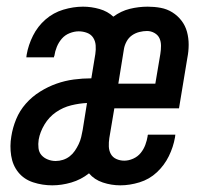

<svg xmlns="http://www.w3.org/2000/svg" viewBox="-20 -548 640 576"><path d="M137 8Q107 8 79.5 -1Q52 -10 35 -31Q18 -52 13.5 -81Q9 -110 14 -139Q18 -165 28.5 -190.5Q39 -216 57.5 -237Q76 -258 100 -273Q124 -288 149.5 -297Q175 -306 201.5 -309.5Q228 -313 254 -313L266 -386Q268 -399 267 -412Q266 -425 259.5 -435Q253 -445 241 -449.5Q229 -454 216 -454Q203 -454 189 -448.5Q175 -443 165.5 -432Q156 -421 150.5 -407.5Q145 -394 143 -380Q142 -379 142 -378Q142 -377 142 -376H59Q59 -378 59.5 -380Q60 -382 60 -384Q65 -413 79 -441Q93 -469 116.5 -489.5Q140 -510 170 -519Q200 -528 229 -528Q254 -528 278.5 -521Q303 -514 320 -498Q343 -515 369.5 -521.5Q396 -528 423 -528Q443 -528 462 -524.5Q481 -521 497 -511Q513 -501 524.5 -486Q536 -471 541 -452.5Q546 -434 546 -414Q546 -394 542 -374L517 -223H323L308 -134Q306 -121 306.5 -108.5Q307 -96 312.5 -86Q318 -76 329 -71Q340 -66 353 -66Q366 -66 379.5 -72Q393 -78 402 -89Q411 -100 416 -113.5Q421 -127 423 -140Q423 -141 423 -142Q423 -143 424 -144H506Q506 -142 505.5 -140Q505 -138 505 -136Q500 -107 486.5 -79.5Q473 -52 450.5 -31Q428 -10 398.5 -1Q369 8 341 8Q314 8 288.5 -0.5Q263 -9 247 -28Q223 -9 194 -0.5Q165 8 137 8ZM446 -297 461 -386Q463 -398 463 -410.5Q463 -423 458.5 -433Q454 -443 443.5 -449Q433 -455 421 -455Q410 -455 398 -452Q386 -449 376 -442Q366 -435 360 -424Q354 -413 352 -402L335 -297ZM147 -65Q158 -65 169 -68.5Q180 -72 189 -79Q198 -86 204.5 -95.5Q211 -105 216 -115.5Q221 -126 223.5 -136.5Q226 -147 228 -158L241 -239Q218 -238 193.5 -232Q169 -226 148 -211.5Q127 -197 113.5 -174.5Q100 -152 96 -129Q94 -116 95.5 -103.5Q97 -91 104.5 -82.5Q112 -74 123.5 -69.5Q135 -65 147 -65Z"/></svg>

Font: Iosevka SS04 Extended Oblique
Style: Regular
Weight: 400
Width: 7
Italic angle: -9°
Monospace: yes
Designer: Belleve Invis
Foundry: Belleve Invis
Version: Version 19.0.0; ttfautohint (v1.8.4)